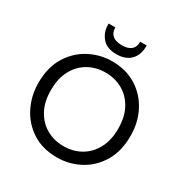

<svg xmlns="http://www.w3.org/2000/svg" viewBox="-205 -1078 1201 1249"><g transform="rotate(30 395.5 -453.5)"><path d="M49 0ZM49 0ZM396 8Q285 8 207.5 -43Q130 -94 89.5 -176Q49 -258 49 -353Q49 -470 98.5 -550.5Q148 -631 227.5 -672.5Q307 -714 396 -714Q501 -714 578.5 -665.5Q656 -617 698.5 -535Q741 -453 741 -353Q741 -236 692 -155.5Q643 -75 564 -33.5Q485 8 396 8ZM396 -77Q466 -77 523 -109Q580 -141 614 -203Q648 -265 648 -353Q648 -442 614 -503.5Q580 -565 523 -597Q466 -629 396 -629Q324 -629 267 -596.5Q210 -564 176.5 -502.5Q143 -441 143 -353Q143 -264 177 -202.5Q211 -141 268 -109Q325 -77 396 -77ZM395 -767Q322 -767 287 -808.5Q252 -850 252 -906V-915H302Q302 -837 395 -835Q489 -835 489 -915H538Q538 -843 500 -805Q462 -767 395 -767Z"/></g></svg>

Font: Ulagadi Sans
Style: Regular
Weight: 400
Designer: Ninad Kale (Devanagari), Jonny Pinhorn (Latin)
Foundry: Indian Type Foundry
Version: Version 3.01;March 29, 2020;FontCreator 12.0.0.2522 64-bit; 